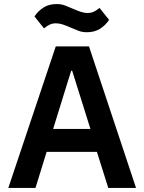

<svg xmlns="http://www.w3.org/2000/svg" viewBox="-20 -927 712 947"><path d="M514 0 458 -178H210L155 0H21L255 -698H419L651 0ZM336 -578H331L242 -291H426ZM409 -768Q386 -768 367.5 -775Q349 -782 331 -790Q308 -800 290.5 -806Q273 -812 256 -812Q239 -812 226 -806Q213 -800 197 -787L150 -846Q167 -872 194 -889.5Q221 -907 259 -907Q282 -907 300.5 -900Q319 -893 337 -885Q360 -875 377.5 -869Q395 -863 412 -863Q429 -863 442 -869Q455 -875 471 -888L518 -829Q501 -803 474 -785.5Q447 -768 409 -768Z"/></svg>

Font: IBM Plex Sans Thai Looped SemiBold
Style: Regular
Weight: 600
Designer: Mike Abbink, Paul van der Laan, Pieter van Rosmalen, Ben Mitchell, Mark Frömberg
Foundry: Bold Monday
Version: Version 1.1